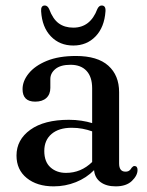

<svg xmlns="http://www.w3.org/2000/svg" viewBox="-20 -667 536 698"><path d="M40 -101.5Q40 -159 90.2 -195.2Q140.5 -231.5 230.5 -231.5Q254.5 -231.5 275.8 -228.2Q297 -225 315 -219.5V-346Q315 -387.5 294.5 -409.5Q274 -431.5 236.5 -431.5Q200 -431.5 181.5 -416.2Q163 -401 163 -379.5V-347.5Q163 -324 148.5 -310.8Q134 -297.5 108 -297.5Q62 -297.5 62 -343Q62 -372.5 84.5 -400.2Q107 -428 150.2 -445.8Q193.5 -463.5 256 -463.5Q334.5 -463.5 373.8 -428.2Q413 -393 413 -332V-73Q413 -43 436 -43Q445 -43 450.2 -47Q455.5 -51 458.5 -57Q464 -63.5 468.5 -63.5Q480 -63.5 480 -49Q480 -29 459.5 -9.2Q439 10.5 400.5 10.5Q366.5 10.5 345.5 -5Q324.5 -20.5 322 -48.5Q294 -20 255.8 -4.8Q217.5 10.5 175 10.5Q114.5 10.5 77.2 -19.8Q40 -50 40 -101.5ZM141 -118Q141 -79 163.2 -58.8Q185.5 -38.5 220 -38.5Q274.5 -38.5 315 -78V-189.5Q298 -195.5 279.8 -199Q261.5 -202.5 240.5 -202.5Q194 -202.5 167.5 -180Q141 -157.5 141 -118ZM246.5 -566.5Q308.5 -566.5 334 -634.5Q340 -647 349.5 -647Q365 -647 363.5 -626Q359.5 -568 327.5 -534.8Q295.5 -501.5 246.5 -501.5Q197 -501.5 165 -534.8Q133 -568 129.5 -626Q128 -647 143 -647Q152.5 -647 158.5 -634.5Q172 -598 193.5 -582.2Q215 -566.5 246.5 -566.5Z"/></svg>

Font: Fraunces 72pt Soft
Style: Regular
Weight: 400
Version: Version 1.000;[b76b70a41]